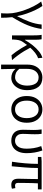

<svg xmlns="http://www.w3.org/2000/svg" viewBox="1334 -1928 793 3501"><g transform="rotate(90 1730.5 -177.5)"><path d="M221 199Q223 174 224 155.5Q225 137 225 116.5Q225 96 225 67Q225 -2 206.5 -84Q188 -166 157 -249Q126 -332 87.5 -405.5Q49 -479 8 -532L89 -554Q124 -505 160.5 -430.5Q197 -356 227 -269.5Q257 -183 272 -97H277Q331 -201 374 -313Q417 -425 427 -540H508Q498 -472 481.5 -410Q465 -348 440 -285.5Q415 -223 379 -154Q343 -85 293 -4Q299 44 301.5 98Q304 152 304 199Z M987 9Q957 -26 924 -72.5Q891 -119 859 -171Q827 -223 800 -273Q787 -256 773 -237Q759 -218 745 -198Q721 -165 712 -122.5Q703 -80 701 -28V0H625V-395Q625 -427 623.5 -466Q622 -505 615 -540H696Q701 -519 703 -484.5Q705 -450 705 -415V-236H710Q753 -312 806.5 -378.5Q860 -445 918.5 -492Q977 -539 1034 -554L1041 -476Q953 -447 850 -333Q877 -280 913.5 -220Q950 -160 992.5 -103Q1035 -46 1076 0Z M1158 199V-279Q1158 -371 1190 -432Q1222 -493 1276 -523.5Q1330 -554 1394 -554Q1507 -554 1565.5 -480Q1624 -406 1624 -278Q1624 -186 1592 -121Q1560 -56 1509.5 -21.5Q1459 13 1402 13Q1357 13 1315 -4Q1273 -21 1235 -66Q1237 -17 1237.5 25Q1238 67 1239 108.5Q1240 150 1241 199ZM1389 -56Q1431 -56 1465.5 -83Q1500 -110 1520.5 -159.5Q1541 -209 1541 -277Q1541 -370 1505.5 -427.5Q1470 -485 1390 -485Q1350 -485 1314.5 -462Q1279 -439 1257.5 -392.5Q1236 -346 1236 -274V-133Q1277 -84 1314.5 -70Q1352 -56 1389 -56Z M1975 13Q1907 13 1851.5 -20Q1796 -53 1763.5 -116Q1731 -179 1731 -269Q1731 -360 1763.5 -423.5Q1796 -487 1851.5 -520.5Q1907 -554 1975 -554Q2043 -554 2098 -520.5Q2153 -487 2185.5 -423.5Q2218 -360 2218 -269Q2218 -179 2185.5 -116Q2153 -53 2098 -20Q2043 13 1975 13ZM1975 -55Q2050 -55 2092 -113.5Q2134 -172 2134 -269Q2134 -367 2092 -426Q2050 -485 1975 -485Q1899 -485 1857 -426Q1815 -367 1815 -269Q1815 -172 1857 -113.5Q1899 -55 1975 -55Z M2547 13Q2454 13 2400 -39Q2346 -91 2346 -198Q2346 -248 2348 -297Q2350 -346 2350 -395Q2350 -427 2348 -462.5Q2346 -498 2340 -540H2420Q2425 -512 2426.5 -481Q2428 -450 2428 -415Q2428 -384 2426.5 -345Q2425 -306 2423 -266.5Q2421 -227 2421 -194Q2421 -143 2439 -112.5Q2457 -82 2486 -68.5Q2515 -55 2548 -55Q2609 -55 2650 -106Q2691 -157 2691 -266Q2691 -328 2681 -394Q2671 -460 2644 -533L2724 -554Q2773 -413 2773 -268Q2773 -177 2744 -114Q2715 -51 2664 -19Q2613 13 2547 13Z M3351 13Q3291 13 3265 -19.5Q3239 -52 3239 -115Q3239 -137 3240 -178Q3241 -219 3242 -270Q3243 -321 3244 -373.5Q3245 -426 3245 -472H3043Q3043 -356 3033 -233Q3023 -110 3012 5L2929 0Q2947 -115 2957.5 -237.5Q2968 -360 2968 -472H2842V-535L2918 -540H3433V-472H3323Q3320 -424 3318.5 -370Q3317 -316 3316.5 -264Q3316 -212 3315.5 -171Q3315 -130 3315 -109Q3315 -80 3328 -67.5Q3341 -55 3366 -55Q3379 -55 3410 -61L3421 1Q3408 6 3391 9.5Q3374 13 3351 13Z"/></g></svg>

Font: Source Han Sans SC Normal
Style: Regular
Weight: 350
Designer: Ryoko NISHIZUKA 西塚涼子 (kana, bopomofo & ideographs); Paul D. Hunt (Latin, Greek & Cyrillic); Sandoll Communications 산돌커뮤니
Foundry: Adobe
Version: Version 2.004;hotconv 1.0.118;makeotfexe 2.5.65603